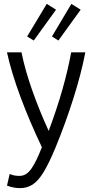

<svg xmlns="http://www.w3.org/2000/svg" viewBox="-20 -963 468 990"><path d="M83 7Q50 7 16 -6L30 -66Q43 -60 55.5 -58Q68 -56 81 -56Q116 -56 142 -93.5Q168 -131 196 -204Q133 -336 86 -462Q39 -588 16 -693H91Q108 -606 145 -500.5Q182 -395 231 -288Q274 -403 302.5 -504Q331 -605 347 -693H420Q399 -584 358.5 -456Q318 -328 267 -204Q234 -124 206 -77.5Q178 -31 149 -12Q120 7 83 7ZM281 -754 248 -775 348 -943 396 -913ZM154 -754 120 -775 221 -943 269 -913Z"/></svg>

Font: Ubuntu Sans Condensed
Style: Regular
Weight: 400
Width: 3
Designer: Dalton Maag Ltd
Foundry: Dalton Maag Ltd
Version: Version 1.006; ttfautohint (v1.8.4.7-5d5b)